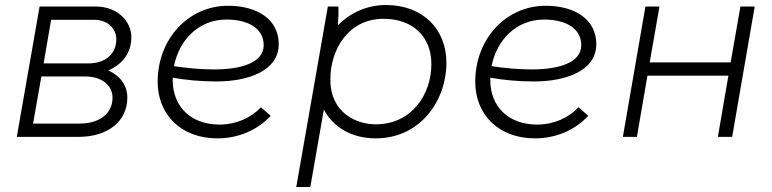

<svg xmlns="http://www.w3.org/2000/svg" viewBox="-20 -546 3078 766"><path d="M47 0H294C408 0 488 -60 488 -157C488 -204 461 -243 412 -265C468 -289 504 -335 504 -397C504 -463 447 -520 362 -520H138ZM112 -53 145 -241H319C391 -241 429 -202 429 -156C429 -89 371 -53 299 -53ZM154 -293 184 -467H356C411 -467 444 -431 444 -389C444 -334 404 -293 332 -293Z M847 6C929 6 1005 -25 1060 -84L1021 -118C982 -76 922 -49 856 -49C741 -49 669 -121 669 -227V-236C720 -227 780 -221 843 -221C970 -221 1092 -263 1092 -370C1092 -469 1006 -523 890 -523C731 -523 609 -390 609 -220C609 -88 703 6 847 6ZM674 -282C695 -388 774 -468 883 -468C973 -468 1032 -431 1032 -366C1032 -295 941 -269 834 -269C776 -269 721 -275 674 -282Z M1162 200H1218L1272 -109C1309 -39 1382 6 1479 6C1657 6 1761 -145 1761 -295C1761 -430 1667 -526 1520 -526C1447 -526 1379 -497 1328 -445C1330 -471 1331 -500 1330 -520H1288ZM1479 -50C1401 -50 1298 -96 1298 -229C1298 -349 1370 -471 1510 -471C1627 -471 1701 -400 1701 -290C1701 -170 1623 -50 1479 -50Z M2114 6C2196 6 2272 -25 2327 -84L2288 -118C2249 -76 2189 -49 2123 -49C2008 -49 1936 -121 1936 -227V-236C1987 -227 2047 -221 2110 -221C2237 -221 2359 -263 2359 -370C2359 -469 2273 -523 2157 -523C1998 -523 1876 -390 1876 -220C1876 -88 1970 6 2114 6ZM1941 -282C1962 -388 2041 -468 2150 -468C2240 -468 2299 -431 2299 -366C2299 -295 2208 -269 2101 -269C2043 -269 1988 -275 1941 -282Z M2934 -520 2895 -297H2572L2611 -520H2555L2465 0H2521L2563 -244H2886L2844 0H2901L2991 -520Z"/></svg>

Font: Fixel Display Light
Style: Italic
Weight: 300
Italic angle: -10°
Designer: AlfaBravo + MacPaw
Foundry: Kyrylo Tkachov, Marchela Mozhyna, Serhii Makarenko, Maria Weinstein, Zakhar Kryvoshyya
Version: Version 1.210;Glyphs 3.2 (3217)